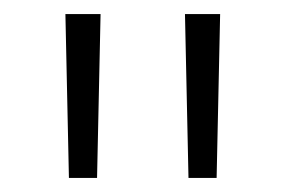

<svg xmlns="http://www.w3.org/2000/svg" viewBox="-20 -790 406 273"><path d="M73 -770H123L118 -537H78ZM243 -770H293L288 -537H248Z"/></svg>

Font: Mplus 1p Light
Style: Regular
Weight: 300
Version: Version 1.061